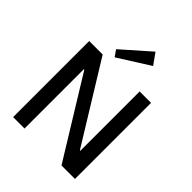

<svg xmlns="http://www.w3.org/2000/svg" viewBox="-259 -1103 1249 1249"><g transform="rotate(45 365.5 -478.0)"><path d="M650 -700V0H526L190 -546H186V0H81V-700H205L541 -154H545V-700ZM490 -879 273 -742 242 -786 435 -956Z"/></g></svg>

Font: Pathway Extreme Medium
Style: Regular
Weight: 500
Designer: Eduardo Rodriguez Tunni
Foundry: Eduardo Rodriguez Tunni
Version: Version 1.001;gftools[0.9.26]